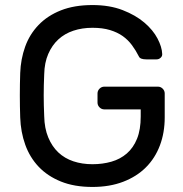

<svg xmlns="http://www.w3.org/2000/svg" viewBox="-20 -730 724 760"><path d="M60 -441Q62 -496 79.5 -545Q97 -594 132.5 -631Q168 -668 221 -689Q274 -710 346 -710Q414 -710 465.5 -690Q517 -670 551.5 -640.5Q586 -611 603.5 -577.5Q621 -544 622 -517Q623 -508 616 -501.5Q609 -495 600 -495H559Q535 -495 530 -506Q518 -530 502.5 -551Q487 -572 466 -587Q445 -602 415.5 -611Q386 -620 346 -620Q305 -620 270.5 -608.5Q236 -597 211 -574Q186 -551 171 -516.5Q156 -482 155 -436Q153 -391 153 -353Q153 -315 155 -270Q156 -222 171 -186Q186 -150 211 -126.5Q236 -103 270.5 -91.5Q305 -80 346 -80Q386 -80 421 -90Q456 -100 482 -122.5Q508 -145 522.5 -181Q537 -217 537 -269V-297H393Q382 -297 374 -305Q366 -313 366 -324V-360Q366 -371 374 -379Q382 -387 393 -387H605Q616 -387 624 -379Q632 -371 632 -360V-265Q632 -205 613 -154.5Q594 -104 557.5 -67.5Q521 -31 467.5 -10.5Q414 10 346 10Q274 10 221 -11.5Q168 -33 133 -70Q98 -107 80 -157Q62 -207 60 -265Q57 -353 60 -441Z"/></svg>

Font: Rubik
Style: Regular
Weight: 400
Designer: Hubert & Fischer
Foundry: Hubert & Fischer
Version: Version 1.002; ttfautohint (v1.6)